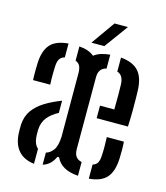

<svg xmlns="http://www.w3.org/2000/svg" viewBox="-114 -847 811 940"><g transform="rotate(15 292.0 -377.0)"><path d="M36 -389Q35.5 -401.5 35.2 -415.8Q35 -430 35.2 -445.2Q35.5 -460.5 36 -475.5Q38.5 -537.5 66 -569.5Q93.5 -601.5 157.5 -607V-536.5Q141 -532.5 132.5 -520Q124 -507.5 123 -482.5Q122.5 -472.5 122 -455Q121.5 -437.5 121.8 -419.5Q122 -401.5 123 -389ZM369.5 6.5Q282.5 0.5 257 -57H248.5Q239 -35.5 224 -21.2Q209 -7 188.5 -1V-62.5Q209 -67.5 224.8 -88.8Q240.5 -110 242.5 -157L242 -479.5Q242 -500 236 -514Q230 -528 212.5 -535V-607Q238.5 -605 257.2 -598Q276 -591 288.5 -580Q316.5 -602.5 369 -607V-536.5Q330 -528.5 330 -482.5V-120Q330 -94 339.8 -80.8Q349.5 -67.5 369.5 -63ZM385 -289.5V-353H457.5Q458 -395 458 -430.8Q458 -466.5 457 -482Q454.5 -527 423.5 -536V-607Q484 -601.5 513 -570.2Q542 -539 544.5 -473Q545 -462 545.5 -433.5Q546 -405 545.8 -367.2Q545.5 -329.5 543.5 -289.5ZM146.5 5.5Q116.5 2.5 92.5 -11Q68.5 -24.5 53.8 -50Q39 -75.5 36 -113.5Q35.5 -128 35.2 -139.5Q35 -151 35.5 -164Q38.5 -207 60 -236.8Q81.5 -266.5 117.2 -288.5Q153 -310.5 199.5 -328.5V-266.5Q165 -248.5 145 -223.8Q125 -199 123 -163Q123 -155 122.8 -144.5Q122.5 -134 124 -120Q127.5 -86 146.5 -70.5ZM424.5 6.5V-65Q442 -70 449 -83Q456 -96 457 -119.5Q458.5 -144.5 458.2 -166Q458 -187.5 457 -213H543.5Q545 -198.5 545.2 -171.8Q545.5 -145 544.5 -128.5Q542 -62.5 514 -30.5Q486 1.5 424.5 6.5ZM264.5 -640 349.5 -760H417.5L330 -640Z"/></g></svg>

Font: Big Shoulders Stencil Text Thin Medium
Style: Regular
Weight: 500
Version: Version 2.001